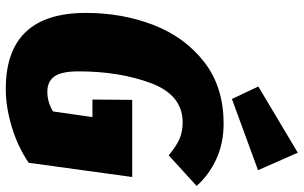

<svg xmlns="http://www.w3.org/2000/svg" viewBox="-208 -796 1024 647"><g transform="rotate(90 303.5 -473.0)"><path d="M607 -624 504 -530Q474 -555 449.5 -566Q425 -577 393 -577Q301 -577 261 -471Q221 -365 221 -226Q221 -169 238 -145Q255 -121 290 -121Q324 -121 356 -140L375 -273H316L317 -407H577L529 -58Q474 -21 407.5 -1Q341 19 280 19Q24 19 24 -251Q24 -374 65 -479.5Q106 -585 190 -650Q274 -715 397 -715Q464 -715 517.5 -690Q571 -665 607 -624ZM495 -965 554 -831 314 -743 272 -832Z"/></g></svg>

Font: Fira Sans Condensed Black
Style: Italic
Weight: 900
Width: 3
Italic angle: -8°
Designer: Carrois Corporate & Edenspiekermann AG
Foundry: Carrois Corporate GbR & Edenspiekermann AG
Version: Version 4.203